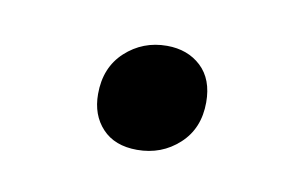

<svg xmlns="http://www.w3.org/2000/svg" viewBox="-31 -422 274 186"><g transform="rotate(10 106.5 -329.0)"><path d="M110.8 -276.8Q88.7 -276.8 76.5 -289.9Q64.3 -302.9 64.3 -323.6Q64.3 -349.7 81.3 -365.4Q98.4 -381.1 122.1 -381.1Q142.5 -381.1 155.7 -368.8Q168.9 -356.4 168.9 -333.7Q168.9 -307.9 151.9 -292.4Q134.9 -276.8 110.8 -276.8Z"/></g></svg>

Font: Bitter Thin
Style: Italic
Weight: 100
Italic angle: -9°
Designer: Sol Matas, and Bitter project Authors
Foundry: Sol Matas
Version: Version 2.002